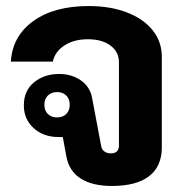

<svg xmlns="http://www.w3.org/2000/svg" viewBox="-20 -606 616 636"><path d="M200 -87 188 -152H175Q124 -152 91.5 -181.5Q59 -211 59 -257Q59 -306 93 -333.5Q127 -361 176 -361Q217 -361 247.5 -340Q278 -319 285 -282L315 -123Q317 -111 325.5 -104.5Q334 -98 347 -98Q374 -98 374 -124V-400Q374 -434 346 -455Q318 -476 271 -476Q225 -476 193.5 -455.5Q162 -435 155 -402H16Q21 -486 90 -536Q159 -586 274 -586Q345 -586 400 -565Q455 -544 485.5 -506Q516 -468 516 -418V-118Q516 -55 474 -22.5Q432 10 351 10Q286 10 247.5 -14.5Q209 -39 200 -87ZM211 -259Q211 -278 199.5 -289.5Q188 -301 169 -301Q150 -301 138.5 -289.5Q127 -278 127 -259Q127 -240 138.5 -228.5Q150 -217 169 -217Q188 -217 199.5 -228.5Q211 -240 211 -259Z"/></svg>

Font: Sarabun ExtraBold
Style: Regular
Weight: 800
Version: Version 1.000; ttfautohint (v1.6)